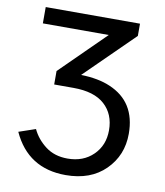

<svg xmlns="http://www.w3.org/2000/svg" viewBox="-85 -815 780 905"><g transform="rotate(10 305.0 -363.0)"><path d="M35.2 -143.6 115.2 -170.9Q136.7 -125 179.7 -92.3Q222.7 -59.6 285.2 -59.6Q360.4 -59.6 407.7 -106Q455.1 -152.3 455.1 -224.6Q455.1 -301.8 404.8 -347.2Q354.5 -392.6 255.9 -392.6H163.1V-457L376 -667H60.5V-745.1H511.7V-686.5L280.3 -459Q363.3 -457 419.9 -432.6Q549.8 -377.9 549.8 -224.6Q549.8 -121.1 479.5 -51.3Q409.2 18.6 290 18.6Q109.4 18.6 35.2 -143.6Z"/></g></svg>

Font: Gothic A1 Medium
Style: Regular
Weight: 500
Designer: HanYang I&C Co.,Ltd.
Foundry: HanYang I&C Co.,Ltd.
Version: Version 2.50